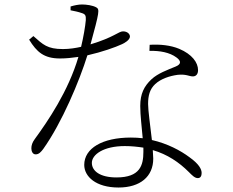

<svg xmlns="http://www.w3.org/2000/svg" viewBox="-20 -799 1040 857"><path d="M620 -140V-121C620 -61 605 -7 500 -7C426 -7 390 -36 390 -72C390 -109 442 -147 537 -147C567 -147 594 -144 620 -140ZM647 -572C694 -573 737 -565 767 -543C788 -528 791 -513 764 -502C728 -487 685 -472 656 -445C623 -414 606 -380 606 -326C606 -282 613 -232 617 -182C600 -184 582 -185 564 -185C437 -185 356 -137 356 -63C356 -11 408 38 509 38C606 38 664 -11 664 -91L662 -129C727 -110 779 -75 823 -31C837 -17 849 -4 863 -4C876 -4 880 -15 880 -27C880 -44 868 -67 826 -97C786 -127 728 -158 658 -174C651 -236 641 -306 641 -335C641 -371 648 -401 673 -424C698 -447 736 -460 773 -465C811 -469 824 -458 841 -458C855 -458 864 -468 864 -486C864 -520 837 -557 780 -581C742 -597 694 -602 648 -599ZM295 -753C311 -750 330 -746 344 -741C361 -736 364 -730 363 -709C361 -683 352 -631 342 -590C320 -585 291 -580 261 -580C191 -580 172 -600 129 -638L110 -622C144 -567 176 -538 248 -538C275 -538 303 -541 330 -545C285 -392 194 -259 135 -178C124 -163 120 -150 120 -137C120 -125 125 -110 139 -110C154 -110 163 -121 173 -134C257 -252 335 -439 370 -552C436 -567 495 -588 525 -602C534 -606 560 -620 560 -636C560 -646 550 -659 529 -659C509 -659 490 -633 384 -601C424 -747 425 -757 410 -766C394 -775 366 -779 346 -779C330 -779 311 -775 295 -770Z"/></svg>

Font: Noto Serif CJK SC ExtraLight
Style: Regular
Weight: 200
Designer: Ryoko NISHIZUKA 西塚涼子 (kana & ideographs); Frank Grießhammer (Latin, Greek & Cyrillic); Wenlong ZHANG 张文龙 (bopomofo); San
Foundry: Adobe
Version: Version 2.001;hotconv 1.1.0;makeotfexe 2.6.0